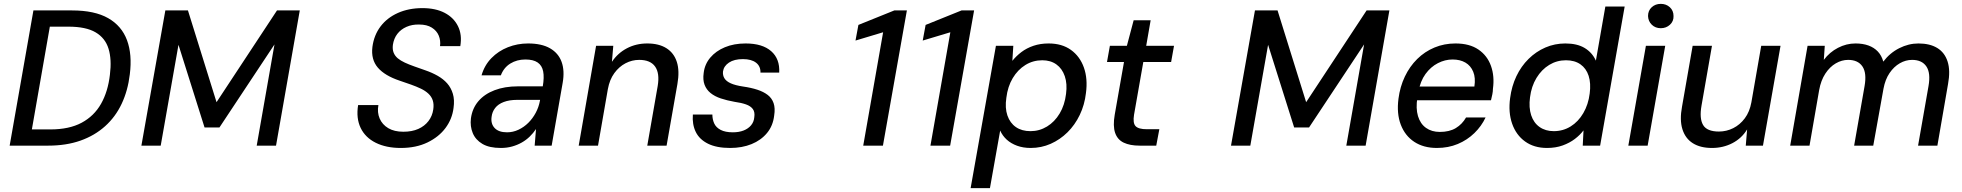

<svg xmlns="http://www.w3.org/2000/svg" viewBox="-20 -754 10160 994"><path d="M30 0 153 -700H353Q470 -700 540 -660Q610 -620 637.5 -546Q665 -472 652 -369Q642 -285 610 -217Q578 -149 524 -100.5Q470 -52 396.5 -26Q323 0 229 0ZM145 -84H241Q338 -84 402.5 -118.5Q467 -153 503 -216.5Q539 -280 549 -367Q559 -446 542 -501.5Q525 -557 475 -586.5Q425 -616 334 -616H238Z M712 0 836 -700H953L1101 -225L1414 -700H1532L1409 0H1309L1401 -524L1116 -94H1039L904 -522L812 0Z M2055 12Q1979 12 1925 -15Q1871 -42 1847 -92Q1823 -142 1834 -210H1939Q1932 -172 1945.5 -140.5Q1959 -109 1990 -90.5Q2021 -72 2068 -72Q2113 -72 2145.5 -86.5Q2178 -101 2198 -127Q2218 -153 2223 -187Q2227 -214 2220.5 -234Q2214 -254 2198 -269Q2182 -284 2159 -295Q2136 -306 2108 -316Q2080 -326 2050 -336Q1972 -362 1936 -404Q1900 -446 1908 -511Q1916 -572 1950 -617Q1984 -662 2040 -687Q2096 -712 2167 -712Q2235 -712 2282 -687.5Q2329 -663 2351 -618.5Q2373 -574 2363 -515H2258Q2262 -544 2251.5 -569.5Q2241 -595 2215.5 -611Q2190 -627 2150 -627Q2114 -628 2084.5 -615Q2055 -602 2037 -578.5Q2019 -555 2014 -522Q2011 -498 2018 -481Q2025 -464 2039.5 -452Q2054 -440 2075.5 -430Q2097 -420 2124 -410.5Q2151 -401 2182 -390Q2217 -378 2246 -361.5Q2275 -345 2295 -322.5Q2315 -300 2324.5 -268.5Q2334 -237 2328 -195Q2321 -138 2286.5 -91.5Q2252 -45 2193 -16.5Q2134 12 2055 12Z M2573 12Q2513 12 2477.5 -9Q2442 -30 2427.5 -65Q2413 -100 2418 -141Q2425 -193 2456.5 -230Q2488 -267 2540.5 -287Q2593 -307 2661 -307H2790Q2798 -354 2792 -384.5Q2786 -415 2763.5 -430.5Q2741 -446 2700 -446Q2656 -446 2622 -425Q2588 -404 2573 -364H2473Q2488 -416 2524 -453Q2560 -490 2609.5 -509.5Q2659 -529 2714 -529Q2784 -529 2827.5 -504Q2871 -479 2887.5 -433.5Q2904 -388 2893 -325L2836 0H2748L2755 -86Q2741 -65 2722.5 -47Q2704 -29 2681 -16Q2658 -3 2631 4.5Q2604 12 2573 12ZM2605 -69Q2636 -69 2664.5 -82.5Q2693 -96 2715.5 -118.5Q2738 -141 2753.5 -170Q2769 -199 2775 -231L2776 -237H2658Q2617 -237 2588 -226Q2559 -215 2543.5 -195Q2528 -175 2525 -149Q2520 -113 2541 -91Q2562 -69 2605 -69Z M2976 0 3066 -517H3155L3148 -434Q3178 -479 3225.5 -504Q3273 -529 3331 -529Q3391 -529 3430 -504.5Q3469 -480 3484 -433.5Q3499 -387 3487 -319L3431 0H3331L3385 -309Q3396 -375 3371.5 -409.5Q3347 -444 3289 -444Q3252 -444 3218.5 -426.5Q3185 -409 3160.5 -375.5Q3136 -342 3127 -293L3076 0Z M3760 12Q3690 12 3645.5 -10Q3601 -32 3582 -71Q3563 -110 3567 -161H3668Q3668 -136 3677.5 -115Q3687 -94 3711 -81.5Q3735 -69 3774 -69Q3806 -69 3830 -78.5Q3854 -88 3868.5 -105.5Q3883 -123 3885 -147Q3889 -174 3877.5 -189.5Q3866 -205 3842 -213.5Q3818 -222 3782 -227Q3743 -234 3711.5 -244.5Q3680 -255 3658.5 -272.5Q3637 -290 3627.5 -315.5Q3618 -341 3623 -376Q3628 -421 3657 -455.5Q3686 -490 3733 -509.5Q3780 -529 3840 -529Q3927 -529 3972.5 -489Q4018 -449 4014 -378H3917Q3918 -411 3894 -429.5Q3870 -448 3826 -448Q3781 -448 3754 -430Q3727 -412 3723 -384Q3721 -364 3730.5 -348.5Q3740 -333 3763.5 -322.5Q3787 -312 3827 -306Q3869 -300 3901 -289.5Q3933 -279 3954.5 -262.5Q3976 -246 3985 -220Q3994 -194 3988 -156Q3982 -103 3951 -65.5Q3920 -28 3871 -8Q3822 12 3760 12Z M4449 0 4552 -587 4409 -544 4424 -625 4610 -700H4675L4551 0Z M4797 0 4900 -587 4757 -544 4772 -625 4958 -700H5023L4899 0Z M5005 220 5136 -517H5226L5221 -439Q5241 -464 5268 -484.5Q5295 -505 5330.5 -517Q5366 -529 5409 -529Q5478 -529 5524.5 -495.5Q5571 -462 5591.5 -404Q5612 -346 5602 -272Q5595 -211 5570 -159Q5545 -107 5506.5 -69Q5468 -31 5419.5 -9.5Q5371 12 5316 12Q5277 12 5245.5 0.5Q5214 -11 5192 -31Q5170 -51 5158 -78L5105 220ZM5315 -75Q5361 -75 5400.5 -99Q5440 -123 5466 -166.5Q5492 -210 5499 -268Q5506 -320 5492.5 -359.5Q5479 -399 5449 -420.5Q5419 -442 5376 -442Q5328 -442 5288.5 -417.5Q5249 -393 5223 -349.5Q5197 -306 5190 -248Q5182 -195 5195.5 -156Q5209 -117 5239.5 -96Q5270 -75 5315 -75Z M5880 0Q5830 0 5797.5 -15.5Q5765 -31 5753 -66.5Q5741 -102 5751 -160L5799 -433H5711L5726 -517H5814L5849 -649H5937L5914 -517H6058L6043 -433H5899L5851 -160Q5844 -117 5859 -101Q5874 -85 5917 -85H5982L5966 0Z M6353 0 6477 -700H6594L6742 -225L7055 -700H7173L7050 0H6950L7042 -524L6757 -94H6680L6545 -522L6453 0Z M7419 12Q7350 12 7302 -19.5Q7254 -51 7232 -108.5Q7210 -166 7220 -243Q7228 -305 7253 -357.5Q7278 -410 7317 -448.5Q7356 -487 7406.5 -508Q7457 -529 7515 -529Q7588 -529 7634 -497.5Q7680 -466 7699 -412.5Q7718 -359 7709 -294Q7709 -281 7706 -266Q7703 -251 7699 -235H7291L7304 -306H7613Q7620 -351 7607 -382.5Q7594 -414 7566.5 -430Q7539 -446 7500 -446Q7461 -446 7424 -427Q7387 -408 7360 -371Q7333 -334 7323 -278L7318 -249Q7309 -193 7321 -153Q7333 -113 7362.5 -92Q7392 -71 7434 -71Q7484 -71 7517 -91Q7550 -111 7570 -146H7671Q7650 -101 7613 -65Q7576 -29 7527 -8.5Q7478 12 7419 12Z M7989 12Q7922 12 7875.5 -21.5Q7829 -55 7808.5 -113.5Q7788 -172 7798 -246Q7806 -308 7830.5 -359.5Q7855 -411 7893.5 -449Q7932 -487 7980.5 -508Q8029 -529 8084 -529Q8145 -529 8184 -505.5Q8223 -482 8242 -440L8291 -720H8391L8264 0H8174L8178 -79Q8160 -55 8133 -34.5Q8106 -14 8070 -1Q8034 12 7989 12ZM8024 -75Q8072 -75 8111.5 -99.5Q8151 -124 8177 -168.5Q8203 -213 8210 -270Q8217 -323 8204.5 -361.5Q8192 -400 8162 -421Q8132 -442 8087 -442Q8040 -442 8000.5 -418Q7961 -394 7934.5 -350.5Q7908 -307 7901 -250Q7894 -197 7907 -157.5Q7920 -118 7950.5 -96.5Q7981 -75 8024 -75Z M8410 0 8501 -517H8601L8510 0ZM8578 -608Q8550 -608 8531.5 -626Q8513 -644 8512 -671Q8512 -699 8531 -716.5Q8550 -734 8578 -734Q8606 -734 8625 -716.5Q8644 -699 8644 -671Q8645 -644 8625.5 -626Q8606 -608 8578 -608Z M8843 12Q8783 12 8744 -12.5Q8705 -37 8690 -85Q8675 -133 8688 -202L8743 -517H8843L8789 -208Q8777 -141 8797 -107Q8817 -73 8879 -73Q8918 -73 8953 -90.5Q8988 -108 9013 -141.5Q9038 -175 9047 -224L9098 -517H9198L9107 0H9018L9025 -84Q8997 -38 8949 -13Q8901 12 8843 12Z M9248 0 9338 -517H9427L9422 -444Q9452 -484 9495.5 -506.5Q9539 -529 9586 -529Q9624 -529 9653 -518.5Q9682 -508 9701.5 -487.5Q9721 -467 9730 -435Q9764 -480 9812.5 -504.5Q9861 -529 9912 -529Q9971 -529 10009.5 -505.5Q10048 -482 10063 -435Q10078 -388 10065 -318L10010 0H9910L9964 -308Q9976 -376 9953 -410Q9930 -444 9879 -444Q9846 -444 9815.5 -426.5Q9785 -409 9762.5 -376Q9740 -343 9731 -295L9678 0H9579L9633 -308Q9645 -376 9622 -410Q9599 -444 9548 -444Q9515 -444 9484 -426Q9453 -408 9430 -373Q9407 -338 9398 -288L9348 0Z"/></svg>

Font: DM Sans 11pt Medium
Style: Italic
Weight: 500
Italic angle: -10°
Version: Version 4.004;gftools[0.9.30]